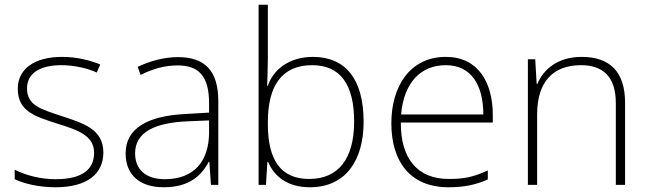

<svg xmlns="http://www.w3.org/2000/svg" viewBox="-20 -780 2740 810"><path d="M416 -137C416 -235 332 -260 241 -290C156 -319 94 -333 94 -407C94 -472 149 -505 240 -505C292 -505 350 -492 388 -474L403 -508C359 -526 304 -540 241 -540C127 -540 55 -490 55 -406C55 -310 127 -289 223 -258C314 -230 377 -206 377 -135C377 -67 329 -24 215 -24C153 -24 92 -39 42 -64V-24C80 -6 141 10 214 10C346 10 416 -45 416 -137Z M731 -539C670 -539 612 -522 561 -498L573 -464C628 -491 676 -504 730 -504C818 -504 862 -459 862 -345V-305L762 -299C601 -291 510 -238 510 -133C510 -44 567 10 671 10C776 10 829 -37 861 -98H863L870 0H901V-353C901 -482 844 -539 731 -539ZM766 -268 862 -272V-219C861 -101 800 -24 675 -24C596 -24 550 -64 550 -133C550 -221 630 -261 766 -268Z M1110 -535V-760H1071V0H1102L1108 -97H1111C1137 -35 1194 10 1287 10C1442 10 1514 -108 1514 -266C1514 -446 1438 -540 1300 -540C1202 -540 1133 -488 1110 -418H1107C1108 -449 1110 -501 1110 -535ZM1297 -505C1415 -505 1474 -425 1474 -267C1474 -112 1409 -25 1284 -25C1164 -25 1110 -106 1110 -256V-265C1110 -417 1168 -505 1297 -505Z M1861 -540C1709 -540 1631 -415 1631 -260C1631 -100 1709 10 1872 10C1938 10 1986 0 2038 -23V-61C1977 -33 1938 -25 1873 -25C1742 -25 1670 -110 1671 -263H2059V-294C2059 -434 1996 -540 1861 -540ZM1861 -505C1968 -505 2019 -421 2019 -297H1672C1684 -432 1755 -505 1861 -505Z M2434 -540C2331 -540 2272 -486 2247 -426H2244L2238 -530H2207V0H2246V-297C2246 -437 2315 -505 2431 -505C2525 -505 2578 -455 2578 -345V0H2617V-347C2617 -479 2551 -540 2434 -540Z"/></svg>

Font: Noto Sans Lao ExtraLight
Style: Regular
Weight: 200
Designer: Monotype Design Team
Foundry: Monotype Imaging Inc.
Version: Version 2.003